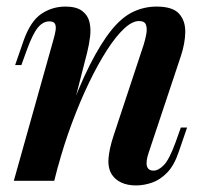

<svg xmlns="http://www.w3.org/2000/svg" viewBox="-20 -550 636 584"><path d="M145 0H22L143 -431Q147 -445 149 -457Q151 -469 147.5 -477Q144 -485 130 -485Q111 -485 95.5 -466.5Q80 -448 62 -399L45 -352H26L52 -427Q73 -486 106 -508Q139 -530 179 -530Q212 -530 229.5 -517Q247 -504 252 -483.5Q257 -463 254 -438.5Q251 -414 245 -390ZM182 -182Q219 -285 253 -352Q287 -419 319 -458.5Q351 -498 385 -514Q419 -530 456 -530Q505 -530 524.5 -508.5Q544 -487 543.5 -452.5Q543 -418 530 -379L432 -85Q423 -58 427 -44.5Q431 -31 447 -31Q462 -31 478.5 -48Q495 -65 514 -117L530 -162H549L524 -89Q510 -47 488.5 -25Q467 -3 442.5 5.5Q418 14 394 14Q368 14 349.5 5.5Q331 -3 321 -18Q308 -37 310 -67Q312 -97 326 -139L417 -414Q422 -430 425 -446.5Q428 -463 424 -474.5Q420 -486 403 -486Q382 -486 357 -462.5Q332 -439 305 -397Q278 -355 251 -299Q224 -243 199.5 -177.5Q175 -112 156 -42Z"/></svg>

Font: Playfair Display SemiBold
Style: Italic
Weight: 600
Italic angle: -14°
Designer: Claus Eggers Sørensen
Foundry: Claus Eggers Sørensen
Version: Version 1.203